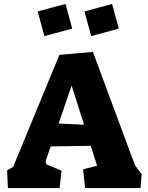

<svg xmlns="http://www.w3.org/2000/svg" viewBox="-20 -953 752 973"><path d="M16 -89 47 -108 281 -675 451 -690 651 -150Q661 -124 665 -116Q669 -108 680 -94L698 -71L692 0H411L401 -95L472 -113L440 -214L237 -211L215 -148Q212 -139 212 -133Q212 -126 214.5 -122.5Q217 -119 223 -117L292 -88L282 0H20ZM343 -519 277 -327 406 -321ZM171 -895 312 -933 346 -808 205 -770ZM408 -895 548 -933 582 -808 442 -770Z"/></svg>

Font: Suez One
Style: Regular
Weight: 400
Version: Version 1.000